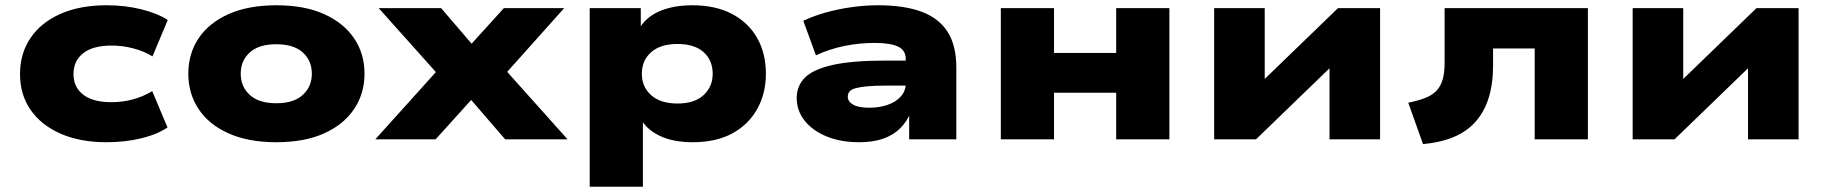

<svg xmlns="http://www.w3.org/2000/svg" viewBox="-20 -529 6934 729"><path d="M384 11Q284 11 210 -21.5Q136 -54 96 -112Q56 -170 56 -248Q56 -326 96 -385Q136 -444 210 -476.5Q284 -509 384 -509Q456 -509 517.5 -493.5Q579 -478 617 -453L559 -315Q526 -335 485.5 -345.5Q445 -356 404 -356Q333 -356 296 -327Q259 -298 259 -248Q259 -198 296 -169.5Q333 -141 403 -141Q445 -141 484 -151.5Q523 -162 558 -183L616 -45Q578 -19 517 -4Q456 11 384 11Z M1029 11Q923 11 848 -22.5Q773 -56 734 -115Q695 -174 695 -249Q695 -325 734 -383.5Q773 -442 848 -475.5Q923 -509 1029 -509Q1136 -509 1210.5 -475.5Q1285 -442 1324.5 -383.5Q1364 -325 1364 -249Q1364 -174 1324.5 -115Q1285 -56 1210.5 -22.5Q1136 11 1029 11ZM1029 -137Q1095 -137 1129.5 -168.5Q1164 -200 1164 -249Q1164 -299 1129.5 -330Q1095 -361 1029 -361Q963 -361 928.5 -330Q894 -299 894 -249Q894 -200 928.5 -168.5Q963 -137 1029 -137Z M1405 0 1677 -302 1679 -206 1418 -498H1655L1793 -337H1747L1893 -498H2122L1860 -205L1863 -304L2135 0H1898L1747 -175H1792L1634 0Z M2219 180V-498H2413V-414H2404Q2428 -461 2481 -485Q2534 -509 2609 -509Q2697 -509 2759.5 -476Q2822 -443 2855 -384.5Q2888 -326 2888 -249Q2888 -174 2855 -115Q2822 -56 2760.5 -22.5Q2699 11 2610 11Q2536 11 2485.5 -13Q2435 -37 2412 -79H2421V180ZM2552 -136Q2617 -136 2651.5 -168Q2686 -200 2686 -249Q2686 -300 2651.5 -331Q2617 -362 2552 -362Q2488 -362 2452.5 -331Q2417 -300 2417 -249Q2417 -199 2452.5 -167.5Q2488 -136 2552 -136Z M3242 11Q3172 11 3118.5 -11Q3065 -33 3035 -71Q3005 -109 3005 -157Q3005 -203 3036.5 -234.5Q3068 -266 3142 -282.5Q3216 -299 3343 -299H3441V-204H3347Q3304 -204 3275.5 -201.5Q3247 -199 3230 -194.5Q3213 -190 3206 -182Q3199 -174 3199 -162Q3199 -143 3219.5 -131.5Q3240 -120 3281 -120Q3319 -120 3350.5 -131Q3382 -142 3400.5 -163Q3419 -184 3419 -212V-305Q3419 -338 3390 -352Q3361 -366 3301 -366Q3242 -366 3186 -354.5Q3130 -343 3078 -319L3030 -450Q3070 -469 3117 -482Q3164 -495 3214.5 -502Q3265 -509 3314 -509Q3413 -509 3479 -484.5Q3545 -460 3578 -408Q3611 -356 3611 -273V0H3432V-102L3438 -103Q3423 -66 3396.5 -40.5Q3370 -15 3332 -2Q3294 11 3242 11Z M3780 0V-498H3982V-328H4218V-498H4420V0H4218V-177H3982V0Z M4590 0V-498H4782V-178H4729L5060 -498H5220V0H5028V-321H5081L4749 0Z M5383 18 5327 -139Q5366 -147 5392.5 -157.5Q5419 -168 5435 -185.5Q5451 -203 5458 -228.5Q5465 -254 5465 -289V-498H6009V0H5807V-345H5649V-282Q5649 -211 5632.5 -158Q5616 -105 5583 -67.5Q5550 -30 5500 -9Q5450 12 5383 18Z M6179 0V-498H6371V-178H6318L6649 -498H6809V0H6617V-321H6670L6338 0Z"/></svg>

Font: Nunito Sans 10pt Expanded Black
Style: Regular
Weight: 900
Width: 7
Designer: Vernon Adams
Foundry: Vernon Adams
Version: Version 3.101;gftools[0.9.27]